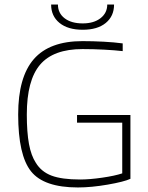

<svg xmlns="http://www.w3.org/2000/svg" viewBox="-20 -818 652 845"><path d="M518 -278H319V-312H554V-31Q526 -18 454 -5.5Q382 7 323 7Q173 7 116.5 -64Q60 -135 60 -314Q60 -479 129 -558Q198 -637 343 -637Q389 -637 436 -634.5Q483 -632 520 -627V-593Q486 -597 438 -599.5Q390 -602 343 -602Q215 -602 156.5 -533.5Q98 -465 98 -314Q98 -236 107.5 -184.5Q117 -133 138 -101Q162 -62 207 -45Q252 -28 333 -28Q374 -28 429.5 -36Q485 -44 518 -55ZM452 -798H482Q482 -747 445.5 -717Q409 -687 344 -687Q279 -687 242 -717Q205 -747 205 -798H235Q235 -760 264.5 -737.5Q294 -715 344 -715Q393 -715 422.5 -738Q452 -761 452 -798Z"/></svg>

Font: Blinker ExtraLight
Style: Regular
Weight: 200
Designer: Juergen Huber
Foundry: supertype
Version: Version 1.017;hotconv 1.0.117;makeotfexe 2.5.65602